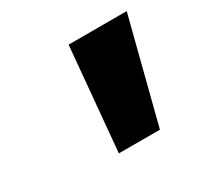

<svg xmlns="http://www.w3.org/2000/svg" viewBox="-79 -791 492 478"><g transform="rotate(-30 166.5 -551.5)"><path d="M139 -403 166 -700H333L257 -403Z"/></g></svg>

Font: Overpass Black
Style: Italic
Weight: 900
Italic angle: -10°
Designer: Delve Withrington, Dave Bailey, Thomas Jockin
Foundry: Delve Fonts LLC
Version: Version 4.000